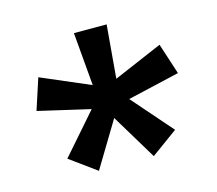

<svg xmlns="http://www.w3.org/2000/svg" viewBox="-85 -737 870 771"><g transform="rotate(-15 350.0 -351.0)"><path d="M464 -71 574 -151 428 -318 644 -368 602 -497 399 -410 418 -631H282L301 -410L98 -497L56 -368L272 -318L126 -151L236 -71L350 -260Z"/></g></svg>

Font: Martian Mono Std Md
Style: Regular
Weight: 500
Monospace: yes
Designer: Roman Shamin
Foundry: Evil Martians
Version: Version 1.000